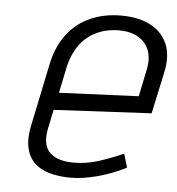

<svg xmlns="http://www.w3.org/2000/svg" viewBox="-44 -551 557 604"><g transform="rotate(5 235.0 -249.0)"><path d="M116 -134 129 -196 437 -212 465 -342Q477 -397 461 -434Q445 -471 407.5 -490.5Q370 -510 315 -510Q261 -510 217.5 -490.5Q174 -471 145 -433Q116 -395 104 -339L63 -142Q54 -100 60.5 -70.5Q67 -41 85.5 -23Q104 -5 133.5 3.5Q163 12 201 12Q239 12 285.5 -0.5Q332 -13 375 -35L362 -78Q319 -59 281.5 -47.5Q244 -36 206 -36Q182 -36 163 -41.5Q144 -47 131.5 -58.5Q119 -70 115 -89Q111 -108 116 -134ZM410 -349 392 -262 141 -251 159 -338Q169 -378 189.5 -405.5Q210 -433 241.5 -448Q273 -463 313 -463Q348 -463 372.5 -449Q397 -435 407 -409.5Q417 -384 410 -349Z"/></g></svg>

Font: Advent Pro
Style: Italic
Weight: 400
Italic angle: -12°
Designer: VivaRado, Andreas Kalpakidis
Foundry: VivaRado, Andreas Kalpakidis
Version: Version 3.000